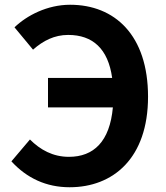

<svg xmlns="http://www.w3.org/2000/svg" viewBox="-20 -774 697 808"><path d="M273 14C456 14 603 -108 603 -367C603 -626 463 -754 275 -754C179 -754 93 -709 41 -659L119 -565C162 -603 209 -627 267 -627C370 -627 435 -569 452 -446H182V-322H455C442 -178 374 -114 270 -114C202 -114 149 -144 106 -187L28 -95C93 -24 175 14 273 14Z"/></svg>

Font: DAIFUKU Sans JP
Style: Bold
Weight: 700
Designer: Original font ‘Source Han Sans JP’ : Ryoko NISHIZUKA  (kana, bopomofo & ideographs); Paul D. Hunt (Latin, Greek & Cyrill
Foundry: Daifuku
Version: Version 1.001